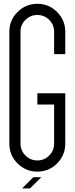

<svg xmlns="http://www.w3.org/2000/svg" viewBox="-20 -907 398 1024"><path d="M179.2 8.3Q117.2 8.3 73.5 -35.4Q29.8 -79.1 29.8 -141.1V-737.8Q29.8 -799.3 73.5 -843Q117.2 -886.7 179.2 -886.7Q240.7 -886.7 284.4 -843Q328.1 -799.3 328.1 -737.8V-618.2H268.6V-737.8Q268.6 -774.9 242.4 -801Q216.3 -827.1 179.2 -827.1Q142.1 -827.1 115.7 -801Q89.4 -774.9 89.4 -737.8V-141.1Q89.4 -104 115.7 -77.6Q142.1 -51.3 179.2 -51.3Q216.3 -51.3 242.4 -77.6Q268.6 -104 268.6 -141.1V-349.6H179.2V-409.7H328.1V-141.1Q328.1 -79.1 284.4 -35.4Q240.7 8.3 179.2 8.3ZM140.1 97.7H98.1L157.7 38.1H200.2Z"/></svg>

Font: Ignotum
Style: Regular
Weight: 400
Designer: GGBot
Version: 0.10